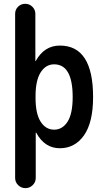

<svg xmlns="http://www.w3.org/2000/svg" viewBox="-20 -770 540 1010"><path d="M167 -264.6V-254.9Q167 -171.9 193.8 -129.9Q220.7 -87.9 264.6 -87.9Q308.6 -87.9 335.4 -129.9Q362.3 -171.9 362.3 -259.8Q362.3 -431.6 264.6 -431.6Q220.7 -431.6 193.8 -389.2Q167 -346.7 167 -264.6ZM59.6 166V-697.3Q59.6 -719.7 75.2 -734.9Q90.8 -750 112.8 -750Q134.8 -750 150.4 -734.4Q166 -718.8 166 -697.3V-448.2Q168 -448.2 168 -449.2Q212.9 -530.3 294.9 -530.3Q469.7 -530.3 469.7 -259.8Q469.7 -126 421.9 -58.1Q374 9.8 294.9 9.8Q214.8 9.8 170.9 -71.3Q170.9 -72.3 168.9 -72.3H168V166Q168 188.5 151.9 204.1Q135.7 219.7 113.8 219.7Q91.8 219.7 75.7 204.1Q59.6 188.5 59.6 166Z"/></svg>

Font: Rounded-X Mgen+ 1m medium
Style: Regular
Weight: 500
Designer: [Source Han Sans]
Ryoko NISHIZUKA  (kana & ideographs); Paul D. Hunt (Latin, Greek & Cyrillic); Wenlong ZHANG  (bopomofo
Version: Version 1.059.20150602